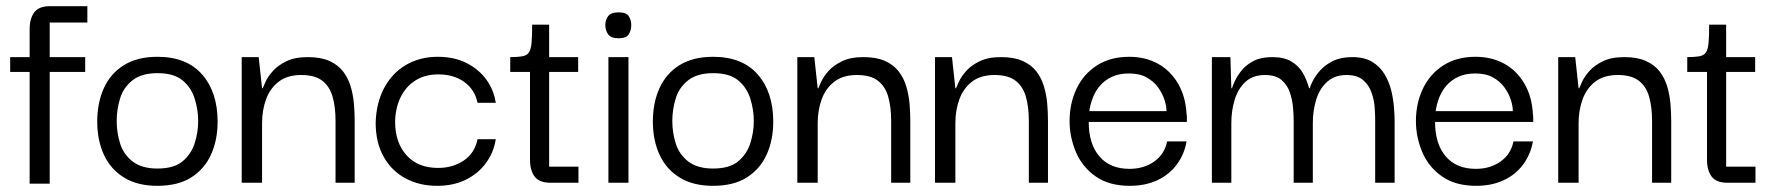

<svg xmlns="http://www.w3.org/2000/svg" viewBox="-20 -592 5752 622"><path d="M76 3V-497Q76 -532 91 -552Q106 -572 142 -572H263V-519H141V3ZM13 -359V-407H256V-359Z M490 10Q425 10 381.5 -17Q338 -44 316.5 -91Q295 -138 295 -198Q295 -259 316.5 -306.5Q338 -354 381.5 -381Q425 -408 490 -408Q585 -408 635 -350.5Q685 -293 685 -198Q685 -139 664 -92Q643 -45 600 -17.5Q557 10 490 10ZM490 -46Q543 -46 571 -69Q599 -92 610.5 -127.5Q622 -163 622 -200Q622 -237 610.5 -273Q599 -309 571 -332Q543 -355 490 -355Q439 -355 409.5 -332Q380 -309 369 -273Q358 -237 358 -200Q358 -163 369 -127.5Q380 -92 409.5 -69Q439 -46 490 -46Z M763 0V-407H818L829 -306H831Q833 -311 840.5 -327.5Q848 -344 864 -362Q880 -380 907.5 -393.5Q935 -407 977 -407Q1019 -407 1047 -394.5Q1075 -382 1091.5 -360.5Q1108 -339 1116 -312Q1124 -285 1126.5 -256.5Q1129 -228 1129 -201V0H1067V-201Q1067 -245 1057.5 -278.5Q1048 -312 1024 -330.5Q1000 -349 956 -349Q911 -349 883 -327.5Q855 -306 842 -270.5Q829 -235 829 -193V0Z M1396 10Q1339 10 1294 -14Q1249 -38 1223 -84Q1197 -130 1197 -195Q1199 -259 1224.5 -307Q1250 -355 1295 -381.5Q1340 -408 1398 -408Q1452 -408 1492 -387.5Q1532 -367 1556 -333.5Q1580 -300 1586 -259H1527Q1518 -302 1484 -326.5Q1450 -351 1400 -351Q1357 -351 1326 -331.5Q1295 -312 1278 -277.5Q1261 -243 1260 -198Q1260 -130 1297 -89Q1334 -48 1399 -48Q1447 -48 1482.5 -72Q1518 -96 1527 -141H1586Q1580 -100 1555.5 -65.5Q1531 -31 1490.5 -10.5Q1450 10 1396 10Z M1763 0Q1727 0 1712 -20Q1697 -40 1697 -75V-368H1759V-52H1854V0ZM1633 -359V-407Q1657 -407 1671.5 -409.5Q1686 -412 1693 -421.5Q1700 -431 1702 -453Q1704 -475 1704 -512H1759V-407H1853V-359Z M1951 0V-407H2016V0ZM1984 -468Q1959 -468 1950 -481Q1941 -494 1941 -511Q1941 -527 1950 -539.5Q1959 -552 1984 -552Q2009 -552 2017 -539.5Q2025 -527 2025 -511Q2025 -494 2017 -481Q2009 -468 1984 -468Z M2290 10Q2225 10 2181.5 -17Q2138 -44 2116.5 -91Q2095 -138 2095 -198Q2095 -259 2116.5 -306.5Q2138 -354 2181.5 -381Q2225 -408 2290 -408Q2385 -408 2435 -350.5Q2485 -293 2485 -198Q2485 -139 2464 -92Q2443 -45 2400 -17.5Q2357 10 2290 10ZM2290 -46Q2343 -46 2371 -69Q2399 -92 2410.5 -127.5Q2422 -163 2422 -200Q2422 -237 2410.5 -273Q2399 -309 2371 -332Q2343 -355 2290 -355Q2239 -355 2209.5 -332Q2180 -309 2169 -273Q2158 -237 2158 -200Q2158 -163 2169 -127.5Q2180 -92 2209.5 -69Q2239 -46 2290 -46Z M2563 0V-407H2618L2629 -306H2631Q2633 -311 2640.5 -327.5Q2648 -344 2664 -362Q2680 -380 2707.5 -393.5Q2735 -407 2777 -407Q2819 -407 2847 -394.5Q2875 -382 2891.5 -360.5Q2908 -339 2916 -312Q2924 -285 2926.5 -256.5Q2929 -228 2929 -201V0H2867V-201Q2867 -245 2857.5 -278.5Q2848 -312 2824 -330.5Q2800 -349 2756 -349Q2711 -349 2683 -327.5Q2655 -306 2642 -270.5Q2629 -235 2629 -193V0Z M3009 0V-407H3064L3075 -306H3077Q3079 -311 3086.5 -327.5Q3094 -344 3110 -362Q3126 -380 3153.5 -393.5Q3181 -407 3223 -407Q3265 -407 3293 -394.5Q3321 -382 3337.5 -360.5Q3354 -339 3362 -312Q3370 -285 3372.5 -256.5Q3375 -228 3375 -201V0H3313V-201Q3313 -245 3303.5 -278.5Q3294 -312 3270 -330.5Q3246 -349 3202 -349Q3157 -349 3129 -327.5Q3101 -306 3088 -270.5Q3075 -235 3075 -193V0Z M3640 10Q3573 10 3529.5 -20.5Q3486 -51 3465.5 -99.5Q3445 -148 3445 -200Q3445 -257 3467.5 -304.5Q3490 -352 3533.5 -380Q3577 -408 3638 -408Q3691 -408 3731.5 -385.5Q3772 -363 3796.5 -321Q3821 -279 3824 -222Q3825 -218 3825 -210.5Q3825 -203 3825 -197H3507Q3507 -126 3541.5 -85.5Q3576 -45 3639 -45Q3686 -45 3719.5 -69Q3753 -93 3761 -134H3824Q3817 -93 3793 -60Q3769 -27 3730 -8.5Q3691 10 3640 10ZM3509 -232H3759Q3759 -248 3752.5 -268.5Q3746 -289 3732 -308.5Q3718 -328 3695 -341Q3672 -354 3637 -354Q3606 -354 3583 -343.5Q3560 -333 3544.5 -315.5Q3529 -298 3520.5 -276Q3512 -254 3509 -232Z M3906 0V-407H3966L3969 -306H3971Q3973 -313 3980.5 -329.5Q3988 -346 4002.5 -364Q4017 -382 4041 -394.5Q4065 -407 4102 -407Q4140 -407 4164 -392.5Q4188 -378 4201 -355Q4214 -332 4221 -306H4223Q4225 -314 4233 -330Q4241 -346 4257 -364Q4273 -382 4298.5 -394.5Q4324 -407 4361 -407Q4400 -407 4425.5 -391.5Q4451 -376 4466 -350.5Q4481 -325 4487.5 -297Q4494 -269 4496 -243Q4498 -217 4498 -201V0H4435V-201Q4435 -218 4433.5 -242.5Q4432 -267 4423.5 -291.5Q4415 -316 4396 -332.5Q4377 -349 4342 -349Q4304 -349 4279.5 -327Q4255 -305 4244 -269.5Q4233 -234 4233 -193V0H4171V-201Q4171 -218 4169 -242.5Q4167 -267 4159 -291.5Q4151 -316 4132 -332.5Q4113 -349 4078 -349Q4039 -349 4015 -327Q3991 -305 3980 -269.5Q3969 -234 3969 -193V0Z M4762 10Q4695 10 4651.5 -20.5Q4608 -51 4587.5 -99.5Q4567 -148 4567 -200Q4567 -257 4589.5 -304.5Q4612 -352 4655.5 -380Q4699 -408 4760 -408Q4813 -408 4853.5 -385.5Q4894 -363 4918.5 -321Q4943 -279 4946 -222Q4947 -218 4947 -210.5Q4947 -203 4947 -197H4629Q4629 -126 4663.5 -85.5Q4698 -45 4761 -45Q4808 -45 4841.5 -69Q4875 -93 4883 -134H4946Q4939 -93 4915 -60Q4891 -27 4852 -8.5Q4813 10 4762 10ZM4631 -232H4881Q4881 -248 4874.5 -268.5Q4868 -289 4854 -308.5Q4840 -328 4817 -341Q4794 -354 4759 -354Q4728 -354 4705 -343.5Q4682 -333 4666.5 -315.5Q4651 -298 4642.5 -276Q4634 -254 4631 -232Z M5028 0V-407H5083L5094 -306H5096Q5098 -311 5105.5 -327.5Q5113 -344 5129 -362Q5145 -380 5172.5 -393.5Q5200 -407 5242 -407Q5284 -407 5312 -394.5Q5340 -382 5356.5 -360.5Q5373 -339 5381 -312Q5389 -285 5391.5 -256.5Q5394 -228 5394 -201V0H5332V-201Q5332 -245 5322.5 -278.5Q5313 -312 5289 -330.5Q5265 -349 5221 -349Q5176 -349 5148 -327.5Q5120 -306 5107 -270.5Q5094 -235 5094 -193V0Z M5576 0Q5540 0 5525 -20Q5510 -40 5510 -75V-368H5572V-52H5667V0ZM5446 -359V-407Q5470 -407 5484.5 -409.5Q5499 -412 5506 -421.5Q5513 -431 5515 -453Q5517 -475 5517 -512H5572V-407H5666V-359Z"/></svg>

Font: Darker Grotesque Medium
Style: Regular
Weight: 500
Designer: Gabriel Lam
Foundry: TypeRant
Version: Version 1.000;gftools[0.9.28]